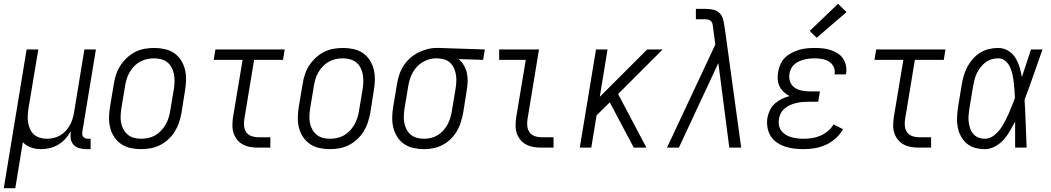

<svg xmlns="http://www.w3.org/2000/svg" viewBox="-45 -782 5565 1017"><path d="M-25 215 96 -520H158L106 -209Q103 -189 102 -170Q101 -151 104 -132.5Q107 -114 114.5 -97.5Q122 -81 135 -69.5Q148 -58 166 -52.5Q184 -47 203 -47Q220 -47 238 -51Q256 -55 272 -64Q288 -73 301.5 -87Q315 -101 324 -117Q333 -133 338.5 -150Q344 -167 347 -185L402 -520H463L391 -83Q390 -76 391 -69Q392 -62 396 -57Q400 -52 407 -49.5Q414 -47 421 -47H435V8H412Q393 8 375 3Q357 -2 345 -15Q333 -28 330 -46Q327 -64 330 -83V-87Q318 -65 301 -46.5Q284 -28 263 -15.5Q242 -3 218.5 2.5Q195 8 172 8Q144 8 118.5 -1Q93 -10 76 -29L36 215Z M702 8Q673 8 646 2Q619 -4 597 -19Q575 -34 560 -56.5Q545 -79 538.5 -105.5Q532 -132 532.5 -160.5Q533 -189 538 -218L558 -338Q562 -363 570 -387.5Q578 -412 592.5 -434.5Q607 -457 627.5 -476Q648 -495 671.5 -507Q695 -519 721 -523.5Q747 -528 772 -528Q800 -528 827.5 -522Q855 -516 877 -501Q899 -486 913.5 -463.5Q928 -441 934.5 -414.5Q941 -388 940.5 -359.5Q940 -331 935 -302L916 -182Q911 -157 903 -132.5Q895 -108 881 -85.5Q867 -63 846.5 -44Q826 -25 802 -13Q778 -1 752.5 3.5Q727 8 702 8ZM703 -47Q721 -47 740 -51Q759 -55 776 -64.5Q793 -74 807 -88.5Q821 -103 831 -120Q841 -137 847 -155Q853 -173 856 -191L876 -311Q879 -331 879.5 -350.5Q880 -370 876.5 -388.5Q873 -407 864.5 -423.5Q856 -440 842 -451.5Q828 -463 809 -468Q790 -473 771 -473Q752 -473 733.5 -469Q715 -465 697.5 -455.5Q680 -446 666 -431.5Q652 -417 642 -400Q632 -383 626.5 -365Q621 -347 618 -329L598 -209Q595 -189 594 -169.5Q593 -150 596.5 -131.5Q600 -113 609 -96.5Q618 -80 632 -68.5Q646 -57 664.5 -52Q683 -47 703 -47Z M1322 0Q1301 0 1280.5 -3.5Q1260 -7 1242 -16.5Q1224 -26 1211.5 -41.5Q1199 -57 1192.5 -76Q1186 -95 1186 -116.5Q1186 -138 1189 -159L1240 -465H1087L1096 -520H1463L1454 -465H1301L1249 -150Q1246 -132 1248 -113.5Q1250 -95 1260 -81Q1270 -67 1287 -61Q1304 -55 1322 -55H1387V0Z M1702 8Q1673 8 1646 2Q1619 -4 1597 -19Q1575 -34 1560 -56.5Q1545 -79 1538.5 -105.5Q1532 -132 1532.5 -160.5Q1533 -189 1538 -218L1558 -338Q1562 -363 1570 -387.5Q1578 -412 1592.5 -434.5Q1607 -457 1627.5 -476Q1648 -495 1671.5 -507Q1695 -519 1721 -523.5Q1747 -528 1772 -528Q1800 -528 1827.5 -522Q1855 -516 1877 -501Q1899 -486 1913.5 -463.5Q1928 -441 1934.5 -414.5Q1941 -388 1940.5 -359.5Q1940 -331 1935 -302L1916 -182Q1911 -157 1903 -132.5Q1895 -108 1881 -85.5Q1867 -63 1846.5 -44Q1826 -25 1802 -13Q1778 -1 1752.5 3.5Q1727 8 1702 8ZM1703 -47Q1721 -47 1740 -51Q1759 -55 1776 -64.5Q1793 -74 1807 -88.5Q1821 -103 1831 -120Q1841 -137 1847 -155Q1853 -173 1856 -191L1876 -311Q1879 -331 1879.5 -350.5Q1880 -370 1876.5 -388.5Q1873 -407 1864.5 -423.5Q1856 -440 1842 -451.5Q1828 -463 1809 -468Q1790 -473 1771 -473Q1752 -473 1733.5 -469Q1715 -465 1697.5 -455.5Q1680 -446 1666 -431.5Q1652 -417 1642 -400Q1632 -383 1626.5 -365Q1621 -347 1618 -329L1598 -209Q1595 -189 1594 -169.5Q1593 -150 1596.5 -131.5Q1600 -113 1609 -96.5Q1618 -80 1632 -68.5Q1646 -57 1664.5 -52Q1683 -47 1703 -47Z M2201 8Q2173 8 2145.5 2Q2118 -4 2096 -19Q2074 -34 2059.5 -56.5Q2045 -79 2038.5 -105.5Q2032 -132 2032.5 -160.5Q2033 -189 2038 -218L2058 -338Q2062 -362 2070 -386.5Q2078 -411 2092 -433Q2106 -455 2126 -473Q2146 -491 2169.5 -503Q2193 -515 2217.5 -521.5Q2242 -528 2267 -528Q2270 -528 2274 -528Q2278 -528 2281 -528L2523 -520L2514 -465L2384 -469Q2401 -455 2412 -436Q2423 -417 2428 -395Q2433 -373 2432 -349.5Q2431 -326 2427 -302L2408 -182Q2403 -158 2395.5 -133.5Q2388 -109 2374.5 -86.5Q2361 -64 2341.5 -45Q2322 -26 2299 -14Q2276 -2 2251 3Q2226 8 2201 8ZM2202 -47Q2220 -47 2238 -51.5Q2256 -56 2272.5 -65.5Q2289 -75 2302.5 -90Q2316 -105 2325 -121.5Q2334 -138 2339.5 -156Q2345 -174 2348 -191L2368 -311Q2371 -330 2372 -348Q2373 -366 2370.5 -383.5Q2368 -401 2361.5 -417Q2355 -433 2343.5 -445.5Q2332 -458 2316 -464.5Q2300 -471 2282 -472L2272 -473Q2270 -473 2267.5 -473Q2265 -473 2263 -473Q2245 -473 2227 -467.5Q2209 -462 2193 -452.5Q2177 -443 2163.5 -428.5Q2150 -414 2141 -397.5Q2132 -381 2126.5 -363.5Q2121 -346 2118 -329L2098 -209Q2095 -189 2094 -169.5Q2093 -150 2096.5 -131.5Q2100 -113 2108.5 -96.5Q2117 -80 2131 -68.5Q2145 -57 2163.5 -52Q2182 -47 2202 -47Z M2822 0Q2801 0 2780.5 -3.5Q2760 -7 2742 -16.5Q2724 -26 2711.5 -41.5Q2699 -57 2692.5 -76Q2686 -95 2686 -116.5Q2686 -138 2689 -159L2740 -465H2599V-520H2810L2749 -150Q2746 -132 2748 -113.5Q2750 -95 2760 -81Q2770 -67 2787 -61Q2804 -55 2822 -55H2887V0Z M3026 0 3112 -520H3173L3132 -269L3383 -520H3465L3229 -284L3379 0H3312L3241 -134L3185 -240L3115 -171L3087 0Z M3488 0 3744 -546 3732 -636Q3731 -645 3729.5 -653.5Q3728 -662 3722.5 -668.5Q3717 -675 3708.5 -677.5Q3700 -680 3691 -680H3641V-735H3691Q3712 -735 3731.5 -731Q3751 -727 3765 -714Q3779 -701 3784.5 -682Q3790 -663 3792 -644L3795 -626L3881 0H3818L3760 -448L3551 0Z M4212 8Q4186 8 4161 5Q4136 2 4112.5 -6Q4089 -14 4069 -28Q4049 -42 4036.5 -62.5Q4024 -83 4020 -108Q4016 -133 4020 -159Q4024 -179 4033.5 -199Q4043 -219 4060 -234Q4077 -249 4097 -258.5Q4117 -268 4137 -273Q4120 -282 4106 -295Q4092 -308 4084 -325Q4076 -342 4074.5 -362Q4073 -382 4077 -402Q4080 -422 4089 -442Q4098 -462 4113.5 -477Q4129 -492 4148.5 -502Q4168 -512 4188 -518Q4208 -524 4228.5 -526Q4249 -528 4269 -528Q4291 -528 4312 -526Q4333 -524 4353 -517.5Q4373 -511 4390.5 -500.5Q4408 -490 4419.5 -473.5Q4431 -457 4435.5 -436.5Q4440 -416 4437 -394Q4436 -393 4436 -391Q4436 -389 4435 -388H4375Q4375 -389 4375 -390Q4375 -391 4376 -391Q4379 -412 4370 -429.5Q4361 -447 4345 -456.5Q4329 -466 4309 -469.5Q4289 -473 4269 -473Q4255 -473 4241.5 -471.5Q4228 -470 4214.5 -466.5Q4201 -463 4187.5 -457Q4174 -451 4163 -441.5Q4152 -432 4145.5 -419Q4139 -406 4137 -393Q4133 -371 4139.5 -351Q4146 -331 4162.5 -319Q4179 -307 4200 -302.5Q4221 -298 4243 -298H4298L4289 -243H4234Q4218 -243 4202.5 -241.5Q4187 -240 4171 -236Q4155 -232 4140 -225.5Q4125 -219 4112 -208Q4099 -197 4091 -182Q4083 -167 4081 -152Q4078 -135 4081 -118.5Q4084 -102 4093.5 -89.5Q4103 -77 4116.5 -68.5Q4130 -60 4146 -55.5Q4162 -51 4178.5 -49Q4195 -47 4212 -47Q4234 -47 4256.5 -50.5Q4279 -54 4300 -63Q4321 -72 4340 -87.5Q4359 -103 4370 -123L4420 -98Q4406 -71 4382 -49.5Q4358 -28 4329.5 -15Q4301 -2 4271 3Q4241 8 4212 8ZM4281 -582 4244 -618 4394 -762 4439 -718Z M4822 0Q4801 0 4780.5 -3.5Q4760 -7 4742 -16.5Q4724 -26 4711.5 -41.5Q4699 -57 4692.5 -76Q4686 -95 4686 -116.5Q4686 -138 4689 -159L4740 -465H4587L4596 -520H4963L4954 -465H4801L4749 -150Q4746 -132 4748 -113.5Q4750 -95 4760 -81Q4770 -67 4787 -61Q4804 -55 4822 -55H4887V0Z M5172 8Q5145 8 5119.5 1Q5094 -6 5075 -22.5Q5056 -39 5044 -62Q5032 -85 5027.5 -110.5Q5023 -136 5024.5 -163Q5026 -190 5030 -218L5050 -338Q5054 -361 5061 -384.5Q5068 -408 5080 -430Q5092 -452 5109.5 -471.5Q5127 -491 5148.5 -504Q5170 -517 5194.5 -522.5Q5219 -528 5242 -528Q5271 -528 5295 -513.5Q5319 -499 5333 -476.5Q5347 -454 5355 -427.5Q5363 -401 5368 -374Q5380 -411 5392 -447.5Q5404 -484 5416 -520H5477Q5453 -453 5430 -386.5Q5407 -320 5382 -254Q5386 -191 5388 -127Q5390 -63 5393 0H5332Q5332 -34 5332 -68.5Q5332 -103 5332 -138Q5319 -113 5304.5 -88Q5290 -63 5270.5 -41.5Q5251 -20 5225 -6Q5199 8 5172 8ZM5172 -47Q5195 -47 5215.5 -61.5Q5236 -76 5250.5 -95Q5265 -114 5276 -135Q5287 -156 5296.5 -177Q5306 -198 5314.5 -220Q5323 -242 5331 -263Q5330 -285 5328.5 -306Q5327 -327 5324.5 -348Q5322 -369 5317.5 -389Q5313 -409 5304.5 -427.5Q5296 -446 5280 -459.5Q5264 -473 5242 -473Q5225 -473 5207.5 -468Q5190 -463 5175.5 -452Q5161 -441 5149.5 -426.5Q5138 -412 5130 -396Q5122 -380 5117.5 -363Q5113 -346 5110 -329L5090 -209Q5087 -190 5085.5 -172Q5084 -154 5086 -136.5Q5088 -119 5093.5 -102.5Q5099 -86 5110 -73Q5121 -60 5137.5 -53.5Q5154 -47 5172 -47Z"/></svg>

Font: Iosevka SS04 Light
Style: Italic
Weight: 300
Italic angle: -9°
Monospace: yes
Designer: Belleve Invis
Foundry: Belleve Invis
Version: Version 19.0.0; ttfautohint (v1.8.4)